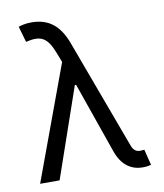

<svg xmlns="http://www.w3.org/2000/svg" viewBox="-83 -805 752 882"><g transform="rotate(-10 292.5 -364.5)"><path d="M511.4 7.5Q469.8 7.5 438.9 -16.5Q408 -40.5 390.6 -90.9L275.9 -419H269.9L125 0H34.1L230.8 -533.7L213.1 -579.5Q202.1 -608 190.3 -625.4Q178.6 -642.8 163.7 -651.1Q148.8 -659.4 129.4 -659.6Q110.1 -659.8 83.8 -653.4L62.5 -727.3Q68.9 -730.1 85.6 -733.7Q102.3 -737.2 123.6 -737.2Q182.5 -737.2 221.6 -706.9Q260.7 -676.5 284.1 -613.6L470.2 -110.8Q472.7 -104 475.7 -96.6Q478.7 -89.1 483.3 -83.3Q487.9 -77.4 495 -73.5Q502.1 -69.6 512.8 -69.6Q517 -69.6 523.3 -70.3Q529.5 -71 532.7 -71L551.1 2.8Q540.8 5.3 530.7 6.6Q520.6 7.8 511.4 7.5Z"/></g></svg>

Font: Fast_Sans-Dotted
Style: Regular
Weight: 400
Version: Version 3.018